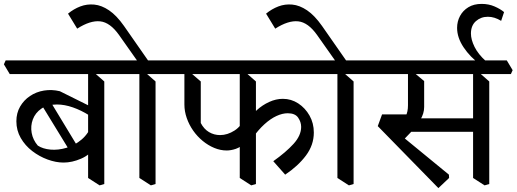

<svg xmlns="http://www.w3.org/2000/svg" viewBox="-50 -918 2650 985"><path d="M276 -84Q237 -84 194.5 -99.5Q152 -115 115.5 -143Q79 -171 56.5 -210Q34 -249 34 -296Q34 -338 53 -371Q72 -404 104 -425.5Q136 -447 176 -453.5Q216 -460 257 -450L420 -369L408 -326Q367 -352 324 -367Q281 -382 242 -382Q193 -382 162 -360.5Q131 -339 118.5 -305.5Q106 -272 112.5 -236Q119 -200 144 -171Q170 -154 209 -150.5Q248 -147 290.5 -159.5Q333 -172 369 -202.5Q405 -233 424 -285L437 -163Q412 -124 366 -104Q320 -84 276 -84ZM314 -134 161 -384 202 -408 351 -162ZM461 33 402 -5V-562L427 -551L485 -500V26ZM0 -538 -30 -588 -21 -608H575L605 -558L596 -538Z M683 -565 561 -738Q515 -803 464 -808.5Q413 -814 346 -771L299 -848Q328 -872 362 -885Q396 -898 433.5 -894.5Q471 -891 509.5 -865Q548 -839 586 -785L722 -590ZM724 33 665 -5V-562L690 -551L748 -500V26ZM575 -538 545 -588 554 -608H838L868 -558L859 -538Z M1113 -146Q1081 -146 1049.5 -159Q1018 -172 990 -195Q962 -218 941 -248Q920 -278 908 -312.5Q896 -347 896 -382V-562L921 -551L980 -500V-287Q996 -256 1022 -240.5Q1048 -225 1079 -225Q1117 -225 1153.5 -248.5Q1190 -272 1209 -321L1261 -260Q1237 -213 1211 -188Q1185 -163 1160 -154.5Q1135 -146 1113 -146ZM1239 33 1180 -5V-562L1205 -551L1263 -500V26ZM1413 -22 1352 -91Q1417 -137 1456 -180Q1495 -223 1495 -267Q1495 -292 1479.5 -314.5Q1464 -337 1426 -337Q1399 -337 1368.5 -323Q1338 -309 1306.5 -280.5Q1275 -252 1244 -208L1222 -296Q1239 -327 1267.5 -353Q1296 -379 1331 -395Q1366 -411 1401 -411Q1444 -411 1480 -387.5Q1516 -364 1538 -325Q1560 -286 1560 -238Q1560 -174 1519.5 -120Q1479 -66 1413 -22ZM838 -538 808 -588 817 -608H1591L1621 -558L1612 -538Z M1699 -565 1577 -738Q1531 -803 1480 -808.5Q1429 -814 1362 -771L1315 -848Q1344 -872 1378 -885Q1412 -898 1449.5 -894.5Q1487 -891 1525.5 -865Q1564 -839 1602 -785L1738 -590ZM1740 33 1681 -5V-562L1706 -551L1764 -500V26ZM1591 -538 1561 -588 1570 -608H1854L1884 -558L1875 -538Z M2199 47 1888 -271 1910 -331H2042L1997 -232L2253 -22L2254 -5ZM2002 -183 1953 -269Q1980 -277 2000 -289Q2020 -301 2031.5 -322.5Q2043 -344 2043 -378V-554L2077 -543L2126 -502V-369Q2126 -336 2106.5 -303.5Q2087 -271 2058.5 -240.5Q2030 -210 2002 -183ZM2033 -242 2032 -311H2416L2426 -242ZM1854 -538 1824 -588 1833 -608H2246L2276 -558L2267 -538ZM2436 33 2377 -5V-562L2402 -551L2460 -500V26ZM2217 -538 2187 -588 2196 -608H2550L2580 -558L2571 -538Z M2414 -587Q2362 -625 2328.5 -675Q2295 -725 2295 -775Q2295 -808 2310 -836Q2325 -864 2353 -881Q2381 -898 2421 -898Q2457 -898 2487 -885Q2517 -872 2536 -856L2521 -811Q2487 -832 2453 -832Q2417 -832 2391.5 -809.5Q2366 -787 2366 -746Q2366 -715 2384.5 -677.5Q2403 -640 2443 -604Z"/></svg>

Font: Eczar
Style: Regular
Weight: 400
Designer: Vaibhav Singh
Foundry: Rosetta Type Foundry
Version: Version 2.000